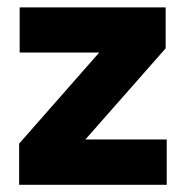

<svg xmlns="http://www.w3.org/2000/svg" viewBox="-20 -512 515 532"><path d="M216.5 -125.5H442V0H33V-114L255 -366.5H34.5V-491.5H439V-378Z"/></svg>

Font: Anek Kannada
Style: Bold
Weight: 700
Version: Version 1.003